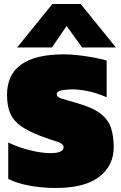

<svg xmlns="http://www.w3.org/2000/svg" viewBox="-20 -924 600 954"><path d="M65 -688 240 -904H381L556 -688H388L311 -795L238 -688ZM258 10Q190 10 127 -1.5Q64 -13 21 -35V-216Q68 -193 127 -178Q186 -163 232 -163Q262 -163 279 -170.5Q296 -178 296 -192Q296 -210 264 -220Q232 -230 180 -249Q118 -273 82 -299Q46 -325 30.5 -361.5Q15 -398 15 -453Q15 -654 298 -654Q330 -654 369.5 -649.5Q409 -645 446.5 -638Q484 -631 510 -623V-441Q455 -464 413 -472Q371 -480 339 -480Q314 -480 288 -475.5Q262 -471 262 -455Q262 -442 285 -434.5Q308 -427 358 -413Q438 -391 478 -360.5Q518 -330 531.5 -288.5Q545 -247 545 -193Q545 -101 473 -45.5Q401 10 258 10Z"/></svg>

Font: Kanit Black
Style: Regular
Weight: 900
Designer: Katatrad Team
Foundry: CadsonDemak
Version: Version 2.000; ttfautohint (v1.8.3)